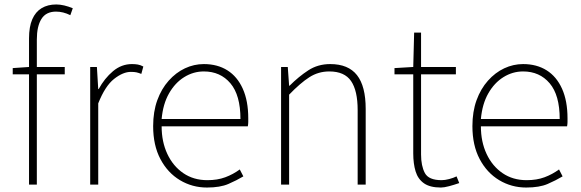

<svg xmlns="http://www.w3.org/2000/svg" viewBox="-20 -827 2604 860"><path d="M110 0V-655Q110 -707 124.5 -740.5Q139 -774 166.5 -790.5Q194 -807 232 -807Q249 -807 268 -802.5Q287 -798 306 -790L295 -759Q263 -775 231 -775Q186 -775 165.5 -742Q145 -709 145 -650V0ZM37 -494V-522L110 -527H270V-494Z M384 0V-527H414L420 -428H422Q448 -476 486 -508Q524 -540 571 -540Q585 -540 597 -538Q609 -536 622 -529L613 -496Q600 -501 591 -503Q582 -505 566 -505Q531 -505 491 -473.5Q451 -442 420 -364V0Z M907 13Q841 13 786 -20Q731 -53 698.5 -114.5Q666 -176 666 -262Q666 -327 684.5 -378Q703 -429 735.5 -465.5Q768 -502 808.5 -521Q849 -540 893 -540Q954 -540 998.5 -512Q1043 -484 1067.5 -429.5Q1092 -375 1092 -297Q1092 -289 1092 -280.5Q1092 -272 1090 -261H704Q704 -192 729.5 -137.5Q755 -83 801 -51.5Q847 -20 909 -20Q954 -20 989 -33Q1024 -46 1054 -68L1070 -37Q1040 -19 1003 -3Q966 13 907 13ZM704 -294H1057Q1057 -401 1012 -454Q967 -507 893 -507Q846 -507 805 -481.5Q764 -456 737 -408.5Q710 -361 704 -294Z M1239 0V-527H1269L1275 -443H1277Q1318 -484 1361 -512Q1404 -540 1459 -540Q1540 -540 1579 -490.5Q1618 -441 1618 -339V0H1582V-334Q1582 -421 1552.5 -464Q1523 -507 1455 -507Q1406 -507 1365.5 -481Q1325 -455 1275 -403V0Z M1955 13Q1906 13 1879 -6Q1852 -25 1841.5 -59.5Q1831 -94 1831 -140V-494H1747V-522L1831 -527L1835 -681H1866V-527H2022V-494H1866V-135Q1866 -84 1883 -52Q1900 -20 1958 -20Q1973 -20 1992 -25Q2011 -30 2025 -37L2037 -7Q2014 1 1991.5 7Q1969 13 1955 13Z M2337 13Q2271 13 2216 -20Q2161 -53 2128.5 -114.5Q2096 -176 2096 -262Q2096 -327 2114.5 -378Q2133 -429 2165.5 -465.5Q2198 -502 2238.5 -521Q2279 -540 2323 -540Q2384 -540 2428.5 -512Q2473 -484 2497.5 -429.5Q2522 -375 2522 -297Q2522 -289 2522 -280.5Q2522 -272 2520 -261H2134Q2134 -192 2159.5 -137.5Q2185 -83 2231 -51.5Q2277 -20 2339 -20Q2384 -20 2419 -33Q2454 -46 2484 -68L2500 -37Q2470 -19 2433 -3Q2396 13 2337 13ZM2134 -294H2487Q2487 -401 2442 -454Q2397 -507 2323 -507Q2276 -507 2235 -481.5Q2194 -456 2167 -408.5Q2140 -361 2134 -294Z"/></svg>

Font: Noto Sans TC
Style: Regular
Weight: 100
Designer: Ryoko NISHIZUKA 西塚涼子 (kana, bopomofo & ideographs); Paul D. Hunt (Latin, Greek & Cyrillic); Sandoll Communications 산돌커뮤니
Foundry: Adobe
Version: Version 2.004;hotconv 1.0.118;makeotfexe 2.5.65603